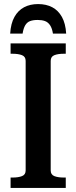

<svg xmlns="http://www.w3.org/2000/svg" viewBox="-20 -923 375 943"><path d="M167 -903Q128 -903 98.5 -887.5Q69 -872 51 -840Q33 -808 30 -758H91Q95 -784 104 -799Q113 -814 128 -819.5Q143 -825 165 -825Q186 -825 201 -819.5Q216 -814 226 -799Q236 -784 240 -758H305Q302 -808 284 -840Q266 -872 236.5 -887.5Q207 -903 167 -903ZM106 -86V-624Q106 -645 88 -652Q70 -659 42 -659H32V-710H303V-659H293Q265 -659 247 -652Q229 -645 229 -624V-86Q229 -65 247 -58Q265 -51 293 -51H303V0H32V-51H42Q70 -51 88 -58Q106 -65 106 -86Z"/></svg>

Font: Roboto Serif 28pt Condensed Medium
Style: Regular
Weight: 500
Width: 3
Designer: Greg Gazdowicz
Foundry: Commercial Type
Version: Version 1.008